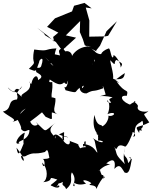

<svg xmlns="http://www.w3.org/2000/svg" viewBox="-64 -1222 1054 1330"><path d="M252 -413C318 -384 286 -389 298 -480C224 -426 236 -471 342 -428C286 -447 325 -488 320 -541C261 -565 235 -523 294 -549C290 -584 303 -591 298 -653C243 -647 323 -686 243 -695C304 -660 344 -616 380 -651C404 -627 396 -646 408 -664C395 -575 369 -651 390 -597C501 -567 429 -591 518 -629C499 -590 501 -624 513 -660C493 -626 508 -624 495 -620C479 -615 493 -572 535 -575C594 -606 570 -580 652 -611C645 -622 646 -651 668 -567C589 -542 628 -569 716 -548C666 -525 713 -537 715 -471C728 -542 686 -485 677 -529C709 -505 684 -423 677 -431C753 -459 729 -408 684 -421C695 -423 681 -361 644 -347C641 -366 608 -336 590 -426C567 -314 622 -294 616 -283C588 -303 622 -315 615 -249C672 -250 654 -211 578 -266C599 -248 590 -232 611 -166C598 -166 594 -216 511 -225C509 -182 541 -228 526 -245C499 -225 562 -164 549 -202C474 -208 503 -175 479 -215C491 -227 409 -242 419 -250C430 -188 353 -243 371 -284C448 -261 386 -271 344 -291C398 -312 374 -322 380 -247C321 -309 301 -307 295 -221C291 -221 342 -324 317 -262C320 -289 242 -310 321 -372C228 -300 267 -305 186 -373C220 -363 167 -327 145 -380L191 -415L227 -444ZM47 -413C30 -444 32 -370 59 -392C35 -431 94 -338 81 -329C109 -295 123 -326 140 -321C140 -245 40 -245 72 -230C24 -210 62 -288 108 -303C83 -211 116 -200 101 -230C76 -173 63 -122 50 -199C128 -103 98 -88 82 -134C82 -158 91 -123 125 -147C179 -171 171 -149 247 -169C262 -185 266 -198 278 -129C262 -116 219 -124 235 -120C256 -97 239 -39 227 -96C272 -54 267 23 235 40C326 30 249 -7 333 22C294 59 274 60 298 67C364 102 354 36 325 77C359 26 323 63 372 38C361 70 382 55 394 88C453 39 415 6 434 -28C479 30 423 71 453 67C442 13 447 75 532 50C479 10 555 29 569 48C525 70 606 48 603 88C645 -5 677 -10 655 14C645 37 667 -12 641 -10C605 -82 655 -85 578 -83C595 -81 641 -29 620 -38C684 -105 735 -69 672 -90C725 -134 739 -105 728 -52C769 -96 779 -54 799 -27C830 -13 837 -51 849 -120C803 -139 873 -145 824 -92C816 -157 783 -118 799 -198C798 -176 785 -129 801 -85C727 -161 753 -144 728 -205C755 -158 732 -240 801 -207C814 -198 854 -291 854 -304C854 -318 891 -282 859 -274C882 -317 851 -346 915 -379C927 -406 935 -334 914 -332C925 -289 900 -348 900 -301C862 -361 889 -330 970 -374C917 -457 929 -415 969 -457C962 -441 873 -444 892 -488C886 -508 843 -529 876 -520C784 -479 852 -464 851 -493C782 -510 753 -566 814 -558C829 -613 804 -566 743 -659C797 -618 708 -702 688 -682C728 -645 740 -678 801 -716C793 -659 761 -679 710 -670C739 -670 697 -788 700 -805C750 -749 717 -797 744 -807C775 -784 794 -787 771 -754C778 -787 715 -869 721 -828C707 -808 703 -877 691 -887C624 -866 625 -818 663 -859C639 -876 660 -810 568 -880C603 -846 594 -836 560 -791C513 -755 527 -831 476 -742C570 -761 551 -793 609 -775C557 -813 621 -828 577 -775C607 -828 577 -817 613 -846C557 -908 501 -911 566 -899C470 -909 418 -823 428 -806C460 -865 376 -892 375 -840C426 -867 345 -876 394 -894C334 -882 341 -872 352 -838C289 -853 266 -855 209 -838C288 -827 310 -753 249 -826C328 -748 307 -763 285 -783C353 -792 291 -799 327 -887C233 -882 283 -864 173 -879C148 -759 204 -812 136 -745C189 -727 180 -715 208 -794C203 -804 250 -849 221 -763C206 -735 178 -777 187 -723C203 -710 250 -696 200 -667C197 -721 154 -684 153 -631C188 -661 138 -623 140 -659C167 -582 72 -581 86 -551C26 -613 38 -565 -10 -617C5 -586 58 -579 31 -584C62 -638 63 -570 90 -626C25 -552 69 -578 54 -533C-21 -528 28 -466 -44 -449C-2 -412 60 -394 22 -379C98 -391 40 -428 114 -470C43 -407 103 -434 56 -480L48 -424ZM241 -990 248 -978 323 -931 366 -873 463 -961 392 -977 491 -1076 489 -1000 510 -950 523 -909 605 -866 602 -872 629 -906 674 -1006 746 -1075 685 -974 666 -970 554 -968 555 -1080 530 -1170 571 -1164 521 -1202 449 -1182 435 -1143 317 -1095 262 -1036 340 -996 304 -966 311 -934 268 -973 193 -1030Z"/></svg>

Font: Hussar Lance
Style: Regular
Weight: 700
Foundry: Cannot Into Space Fonts, PlusOne Fonts
Version: Version 2.27